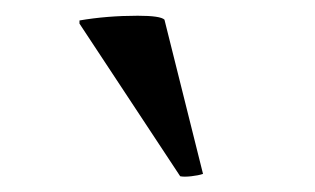

<svg xmlns="http://www.w3.org/2000/svg" viewBox="-20 -772 400 244"><path d="M81 -742V-746Q116 -752 155 -752Q184 -752 189 -747L238 -551Q232 -549 223 -548Q214 -547 209 -548Z"/></svg>

Font: Tiro Devanagari Marathi
Style: Regular
Weight: 400
Designer: Devanagari: John Hudson & Fiona Ross. Latin: John Hudson.
Foundry: Tiro Typeworks Ltd.
Version: Version 1.52